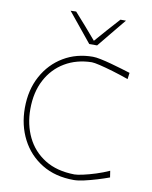

<svg xmlns="http://www.w3.org/2000/svg" viewBox="-103 -1045 892 1130"><g transform="rotate(10 343.0 -480.5)"><path d="M417 9Q306 9 226 -40Q146 -89 103 -172.5Q60 -256 60 -359Q60 -467.5 105 -550Q150 -632.5 227.5 -678.8Q305 -725 403 -725Q420.5 -725 449.8 -719Q479 -713 512.8 -703.8Q546.5 -694.5 578 -685.2Q609.5 -676 631 -669L626 -631Q578 -648 531.8 -661.8Q485.5 -675.5 450.8 -683.8Q416 -692 402 -692Q311.5 -690.5 241.8 -649.2Q172 -608 132.5 -533.5Q93 -459 93 -358Q93 -265.5 129.5 -190.2Q166 -115 237.8 -70.2Q309.5 -25.5 415 -24Q431.5 -24 465.8 -31.5Q500 -39 541 -52Q582 -65 619 -82L625 -43Q594 -31.5 554.5 -19.5Q515 -7.5 478 0.8Q441 9 417 9ZM368 -795Q333 -838 297.2 -881.8Q261.5 -925.5 226 -969L259 -970Q328 -893.5 391.5 -818.5Q424 -856 456.8 -893.2Q489.5 -930.5 524 -968H557Q521 -924.5 485.8 -881.5Q450.5 -838.5 415 -795Z"/></g></svg>

Font: Commissioner Loud Thin
Style: Regular
Weight: 100
Designer: Kostas Bartsokas
Foundry: Kostas Bartsokas
Version: Version 1.000; ttfautohint (v1.8.3)